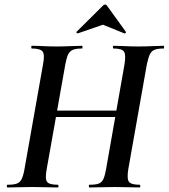

<svg xmlns="http://www.w3.org/2000/svg" viewBox="-20 -827 744 847"><path d="M13 0Q10 0 10 -6Q10 -12 13 -12Q40 -12 54 -17Q68 -22 75.5 -37Q83 -52 88 -81L170 -544Q178 -586 168 -599.5Q158 -613 120 -613Q118 -613 118 -619Q118 -625 120 -625Q143 -625 170.5 -623.5Q198 -622 229 -622Q261 -622 290.5 -623.5Q320 -625 342 -625Q344 -625 344 -619Q344 -613 342 -613Q315 -613 301 -607Q287 -601 280 -585.5Q273 -570 268 -542L186 -81Q178 -38 187.5 -25Q197 -12 235 -12Q238 -12 238 -6Q238 0 235 0Q213 0 184 -1Q155 -2 122 -2Q91 -2 63 -1Q35 0 13 0ZM164 -311 167 -339H550L547 -311ZM374 0Q372 0 372 -6Q372 -12 374 -12Q402 -12 415.5 -17Q429 -22 436 -37Q443 -52 448 -81L529 -542Q536 -584 527.5 -598.5Q519 -613 481 -613Q478 -613 478 -619Q478 -625 481 -625Q503 -625 531.5 -623.5Q560 -622 591 -622Q622 -622 651 -623.5Q680 -625 702 -625Q704 -625 704 -619Q704 -613 702 -613Q676 -613 662 -607.5Q648 -602 641 -587Q634 -572 628 -544L546 -81Q539 -38 549 -25Q559 -12 596 -12Q599 -12 599 -6Q599 0 596 0Q577 0 548 -1Q519 -2 487 -2Q455 -2 426 -1Q397 0 374 0ZM324 -680Q322 -679 318.5 -682Q315 -685 318 -687L434 -802Q438 -807 443.5 -807Q449 -807 452 -802L535 -687Q537 -685 534 -681.5Q531 -678 528 -680L434 -718Z"/></svg>

Font: Cormorant
Style: Bold Italic
Weight: 700
Italic angle: -10°
Designer: Christian Thalmann (Catharsis Fonts)
Foundry: Catharsis Fonts
Version: Version 4.000